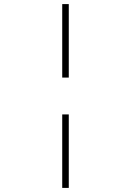

<svg xmlns="http://www.w3.org/2000/svg" viewBox="-20 -780 640 938"><path d="M284 -401V-760H316V-401ZM284 138V-221H316V138Z"/></svg>

Font: IBM Plex Mono ExtLt
Style: Regular
Weight: 200
Monospace: yes
Designer: Mike Abbink, Paul van der Laan, Pieter van Rosmalen
Foundry: Bold Monday
Version: Version 2.3